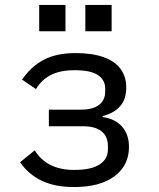

<svg xmlns="http://www.w3.org/2000/svg" viewBox="-20 -742 640 774"><path d="M61 -88 120 -136Q144 -97 183.5 -77Q223 -57 279 -57Q348 -57 381.5 -79Q415 -101 415 -139V-153Q415 -192 389.5 -212.5Q364 -233 316 -233H177V-300H306Q354 -300 379 -319Q404 -338 404 -373V-385Q404 -420 374.5 -439.5Q345 -459 281 -459Q223 -459 185.5 -440Q148 -421 125 -383L69 -421Q105 -474 156.5 -501Q208 -528 285 -528Q352 -528 398 -511.5Q444 -495 466.5 -463.5Q489 -432 489 -389Q489 -342 464.5 -314Q440 -286 394 -274V-270Q445 -263 472.5 -231Q500 -199 500 -150Q500 -75 441.5 -31.5Q383 12 279 12Q201 12 148 -13.5Q95 -39 61 -88ZM430 -722V-616H324V-722ZM244 -722V-616H138V-722Z"/></svg>

Font: iA Writer Quattro V
Style: Regular
Weight: 400
Designer: Mike Abbink, Paul van der Laan, Pieter van Rosmalen, Oliver Reichenstein
Foundry: Information Architects Inc.
Version: Version 2.000